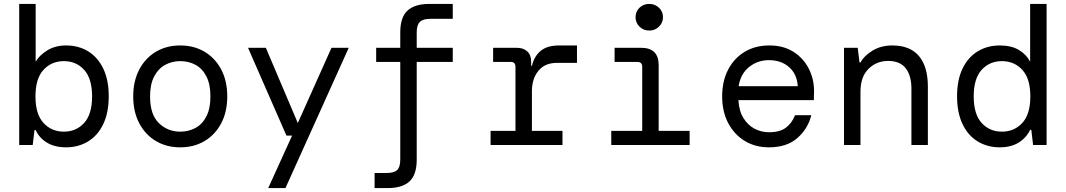

<svg xmlns="http://www.w3.org/2000/svg" viewBox="-20 -740 5440 980"><path d="M317 12Q260 12 220.5 -11.5Q181 -35 162 -76H156L147 0H78V-720H162V-425Q181 -458 221.5 -483Q262 -508 317 -508Q381 -508 430 -478Q479 -448 507 -390Q535 -332 535 -249Q535 -165 507 -106.5Q479 -48 429.5 -18Q380 12 317 12ZM306 -68Q369 -68 409.5 -112.5Q450 -157 450 -248Q450 -339 409.5 -383.5Q369 -428 306 -428Q243 -428 202 -383.5Q161 -339 161 -248Q161 -157 202 -112.5Q243 -68 306 -68Z M900 12Q830 12 776 -20Q722 -52 691 -110.5Q660 -169 660 -248Q660 -327 691 -385.5Q722 -444 776 -476Q830 -508 900 -508Q970 -508 1024 -476Q1078 -444 1109 -385.5Q1140 -327 1140 -248Q1140 -169 1109 -110.5Q1078 -52 1024 -20Q970 12 900 12ZM900 -68Q943 -68 978 -87Q1013 -106 1033.5 -146Q1054 -186 1054 -248Q1054 -310 1033.5 -350Q1013 -390 978 -409Q943 -428 900 -428Q858 -428 823 -409Q788 -390 767 -350Q746 -310 746 -248Q746 -155 791 -111.5Q836 -68 900 -68Z M1349 220 1471 -48H1442L1246 -496H1337L1500 -112L1672 -496H1760L1437 220Z M1892 220V143H1953Q1991 143 2007 128Q2023 113 2023 75V-424H1900V-496H2023V-575Q2023 -652 2060 -686Q2097 -720 2172 -720H2291V-644H2177Q2140 -644 2123.5 -628.5Q2107 -613 2107 -575V-496H2291V-424H2107V75Q2107 152 2070 186Q2033 220 1959 220Z M2484 0V-72H2611V-399Q2611 -424 2587 -424H2497V-496H2618Q2651 -496 2671 -478Q2691 -460 2691 -425V-404H2695Q2707 -454 2740.5 -481Q2774 -508 2834 -508H2925V-419H2822Q2761 -419 2728 -378.5Q2695 -338 2695 -275V-72H2851V0Z M3294 -584Q3264 -584 3244 -604Q3224 -624 3224 -652Q3224 -681 3244 -700.5Q3264 -720 3294 -720Q3323 -720 3343.5 -700.5Q3364 -681 3364 -652Q3364 -624 3343.5 -604Q3323 -584 3294 -584ZM3100 0V-72H3258V-399Q3258 -424 3233 -424H3117V-496H3253Q3342 -496 3342 -407V-72H3500V0Z M3905 12Q3835 12 3781.5 -20.5Q3728 -53 3697 -111.5Q3666 -170 3666 -248Q3666 -326 3696.5 -384.5Q3727 -443 3781 -475.5Q3835 -508 3907 -508Q3979 -508 4030 -475.5Q4081 -443 4108 -390Q4135 -337 4135 -276Q4135 -265 4134.5 -254Q4134 -243 4134 -229H3749Q3752 -174 3774.5 -137.5Q3797 -101 3831.5 -83Q3866 -65 3905 -65Q3960 -65 3991 -88Q4022 -111 4038 -152H4121Q4104 -83 4050 -35.5Q3996 12 3905 12ZM3905 -433Q3847 -433 3803.5 -398Q3760 -363 3750 -300H4052Q4048 -362 4007.5 -397.5Q3967 -433 3905 -433Z M4288 0V-496H4358L4367 -421H4372Q4392 -457 4435 -482.5Q4478 -508 4534 -508Q4625 -508 4670.5 -454Q4716 -400 4716 -298V0H4632V-288Q4632 -354 4603 -391.5Q4574 -429 4513 -429Q4454 -429 4413 -388.5Q4372 -348 4372 -272V0Z M5083 12Q5020 12 4970.5 -18Q4921 -48 4893 -106.5Q4865 -165 4865 -249Q4865 -332 4893 -390Q4921 -448 4970.5 -478Q5020 -508 5083 -508Q5142 -508 5180.5 -485Q5219 -462 5238 -425V-720H5322V0H5253L5244 -77H5238Q5218 -36 5179 -12Q5140 12 5083 12ZM5094 -68Q5157 -68 5198 -112.5Q5239 -157 5239 -248Q5239 -339 5198 -383.5Q5157 -428 5094 -428Q5031 -428 4990.5 -383.5Q4950 -339 4950 -248Q4950 -157 4990.5 -112.5Q5031 -68 5094 -68Z"/></svg>

Font: DM Mono
Style: Regular
Weight: 400
Designer: Colophon Foundry
Foundry: Colophon Foundry
Version: Version 1.000; ttfautohint (v1.8.2.53-6de2)